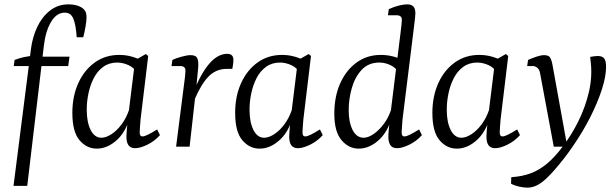

<svg xmlns="http://www.w3.org/2000/svg" viewBox="-20 -673 2824 881"><path d="M42 180 122 -448Q129 -503 151 -549.5Q173 -596 209.5 -624.5Q246 -653 294 -653Q310 -653 325 -650Q340 -647 352 -640Q364 -633 370.5 -623Q377 -613 377 -593Q377 -577 372.5 -551Q368 -525 362 -502H332Q328 -560 316.5 -587.5Q305 -615 277 -615Q240 -615 214.5 -573Q189 -531 181 -461L105 180ZM43 -370 47 -398Q68 -406 90 -411Q112 -416 144 -418L165 -413H299L293 -370Z M424 9Q378 9 345 -29.5Q312 -68 312 -155Q312 -231 339 -291Q366 -351 414.5 -386Q463 -421 527 -421Q556 -421 582 -414Q608 -407 631 -395L616 -329Q598 -361 571 -373.5Q544 -386 518 -386Q481 -386 454 -366.5Q427 -347 410.5 -315Q394 -283 386 -245Q378 -207 378 -170Q378 -112 396 -76.5Q414 -41 445 -41Q466 -41 491 -57Q516 -73 538 -102.5Q560 -132 573 -171L584 -164Q565 -77 520 -34Q475 9 424 9ZM600 7Q580 7 570 -6Q560 -19 560 -47Q560 -58 561.5 -74Q563 -90 566 -121L600 -397L649 -425L660 -416L625 -125Q624 -112 622.5 -94Q621 -76 621 -66Q621 -47 633 -47Q643 -47 659 -55Q675 -63 701 -79L714 -53Q689 -25 656 -9Q623 7 600 7Z M788 0 825 -290Q827 -302 829 -321Q831 -340 831 -349Q831 -360 824.5 -365Q818 -370 809 -370H767L771 -398Q785 -405 811.5 -412.5Q838 -420 855 -420Q880 -420 886 -404Q892 -388 889 -358L881 -276L850 0ZM866 -246Q901 -335 940 -380.5Q979 -426 1023 -426Q1037 -426 1044 -419Q1051 -412 1051 -398Q1051 -388 1049.5 -378Q1048 -368 1046 -357H1021Q971 -357 936.5 -321.5Q902 -286 871 -212Z M1171 9Q1125 9 1092 -29.5Q1059 -68 1059 -155Q1059 -231 1086 -291Q1113 -351 1161.5 -386Q1210 -421 1274 -421Q1303 -421 1329 -414Q1355 -407 1378 -395L1363 -329Q1345 -361 1318 -373.5Q1291 -386 1265 -386Q1228 -386 1201 -366.5Q1174 -347 1157.5 -315Q1141 -283 1133 -245Q1125 -207 1125 -170Q1125 -112 1143 -76.5Q1161 -41 1192 -41Q1213 -41 1238 -57Q1263 -73 1285 -102.5Q1307 -132 1320 -171L1331 -164Q1312 -77 1267 -34Q1222 9 1171 9ZM1347 7Q1327 7 1317 -6Q1307 -19 1307 -47Q1307 -58 1308.5 -74Q1310 -90 1313 -121L1347 -397L1396 -425L1407 -416L1372 -125Q1371 -112 1369.5 -94Q1368 -76 1368 -66Q1368 -47 1380 -47Q1390 -47 1406 -55Q1422 -63 1448 -79L1461 -53Q1436 -25 1403 -9Q1370 7 1347 7Z M1802 7Q1780 7 1771 -7.5Q1762 -22 1762 -43Q1762 -58 1763.5 -74Q1765 -90 1768 -121L1818 -523Q1820 -541 1822 -557.5Q1824 -574 1824 -582Q1824 -593 1817.5 -598Q1811 -603 1802 -603H1760L1764 -631Q1788 -642 1810.5 -647.5Q1833 -653 1848 -653Q1868 -653 1877 -643Q1886 -633 1886 -612Q1886 -604 1884.5 -591Q1883 -578 1881 -561L1827 -125Q1826 -110 1824.5 -92.5Q1823 -75 1823 -65Q1823 -47 1835 -47Q1845 -47 1861 -55Q1877 -63 1903 -79L1916 -53Q1891 -25 1858 -9Q1825 7 1802 7ZM1626 9Q1580 9 1547 -30Q1514 -69 1514 -151Q1514 -230 1541 -290.5Q1568 -351 1616 -386Q1664 -421 1727 -421Q1757 -421 1783.5 -414Q1810 -407 1833 -395L1818 -329Q1799 -361 1773 -373.5Q1747 -386 1721 -386Q1671 -386 1640 -353Q1609 -320 1594.5 -269.5Q1580 -219 1580 -167Q1580 -112 1598 -76.5Q1616 -41 1649 -41Q1669 -41 1693.5 -57.5Q1718 -74 1740.5 -103.5Q1763 -133 1775 -171L1786 -164Q1767 -77 1722 -34Q1677 9 1626 9Z M2076 9Q2030 9 1997 -29.5Q1964 -68 1964 -155Q1964 -231 1991 -291Q2018 -351 2066.5 -386Q2115 -421 2179 -421Q2208 -421 2234 -414Q2260 -407 2283 -395L2268 -329Q2250 -361 2223 -373.5Q2196 -386 2170 -386Q2133 -386 2106 -366.5Q2079 -347 2062.5 -315Q2046 -283 2038 -245Q2030 -207 2030 -170Q2030 -112 2048 -76.5Q2066 -41 2097 -41Q2118 -41 2143 -57Q2168 -73 2190 -102.5Q2212 -132 2225 -171L2236 -164Q2217 -77 2172 -34Q2127 9 2076 9ZM2252 7Q2232 7 2222 -6Q2212 -19 2212 -47Q2212 -58 2213.5 -74Q2215 -90 2218 -121L2252 -397L2301 -425L2312 -416L2277 -125Q2276 -112 2274.5 -94Q2273 -76 2273 -66Q2273 -47 2285 -47Q2295 -47 2311 -55Q2327 -63 2353 -79L2366 -53Q2341 -25 2308 -9Q2275 7 2252 7Z M2400 188Q2384 188 2363 183.5Q2342 179 2325 170L2326 140Q2374 137 2413 123Q2452 109 2488 79.5Q2524 50 2561 1Q2603 -54 2634.5 -118Q2666 -182 2682 -250Q2698 -318 2691 -384L2688 -412Q2699 -414 2708 -415Q2717 -416 2723 -416Q2744 -416 2752.5 -404.5Q2761 -393 2761 -366Q2761 -323 2742 -263.5Q2723 -204 2689 -136.5Q2655 -69 2608 -1Q2589 27 2567.5 54.5Q2546 82 2525.5 105.5Q2505 129 2487 146Q2462 169 2441.5 178.5Q2421 188 2400 188ZM2521 0 2458 -338Q2455 -354 2445.5 -362Q2436 -370 2425 -370H2399L2403 -398Q2423 -407 2443 -413.5Q2463 -420 2477 -420Q2500 -420 2506.5 -405Q2513 -390 2515 -376L2583 0Z"/></svg>

Font: Rasa Light
Style: Italic
Weight: 300
Italic angle: -7.10001°
Designer: Anna Giedrys (Yrsa+Rasa design), David Brezina (Yrsa art-direction, Rasa art-direction, design)
Foundry: Rosetta Type Foundry
Version: Version 2.004